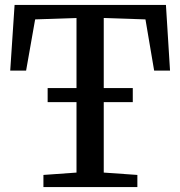

<svg xmlns="http://www.w3.org/2000/svg" viewBox="-20 -763 735 783"><path d="M292 -59.2V-689.6L123.3 -683.9L86.5 -475.2H21.7L39.5 -743H656.7L673.4 -475.2H608.6L573.2 -683.9L403.1 -689.6V-59.2L540.2 -49.6V0H157.1V-49.6ZM521.5 -403.9V-346.4H174.3V-403.9Z"/></svg>

Font: Merriweather Light
Style: Regular
Weight: 300
Version: Version 2.100